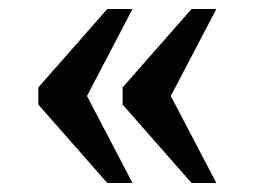

<svg xmlns="http://www.w3.org/2000/svg" viewBox="-20 -483 565 426"><path d="M405 -77 252 -251V-289L405 -463H460L359 -270L460 -77ZM218 -77 65 -251V-289L218 -463H274L173 -270L274 -77Z"/></svg>

Font: Noto Serif Tamil Medium
Style: Regular
Weight: 500
Designer: Indian Type Foundry, Tom Grace, and the Monotype Design Team
Foundry: Monotype Imaging Inc.
Version: Version 2.004; ttfautohint (v1.8.4.7-5d5b)